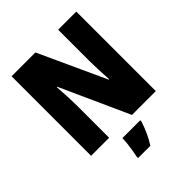

<svg xmlns="http://www.w3.org/2000/svg" viewBox="-255 -856 1219 1219"><g transform="rotate(-45 354.5 -246.5)"><path d="M645 0H431L222 -462H218Q222 -410 224 -362Q226 -314 226 -281V0H64V-714H278L485 -263H489Q486 -311 484 -356.5Q482 -402 482 -436V-714H645ZM444 72Q431 112 414.5 148.5Q398 185 375 221H265V207Q269 189 273.5 162Q278 135 281 108Q284 81 284 61H444Z"/></g></svg>

Font: Noto Sans Tamil Condensed Black
Style: Regular
Weight: 900
Width: 3
Designer: Jelle Bosma - Monotype Design Team
Foundry: Monotype Imaging Inc.
Version: Version 2.004; ttfautohint (v1.8.4.7-5d5b)